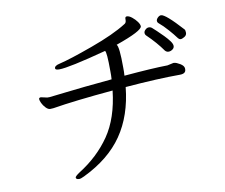

<svg xmlns="http://www.w3.org/2000/svg" viewBox="-84 -837 1168 996"><g transform="rotate(-10 500.0 -339.0)"><path d="M808 -524Q775 -571 726 -618Q720 -624 720 -632.5Q720 -641 728.5 -649Q737 -657 746.5 -657Q756 -657 763 -651Q770 -645 786 -630Q802 -615 818.5 -598Q835 -581 846 -566Q857 -551 857 -540Q857 -529 847 -522Q837 -515 826.5 -515Q816 -515 808 -524ZM820 -708Q843 -708 928 -614Q932 -609 932 -596Q932 -583 919.5 -575.5Q907 -568 899 -568Q891 -568 881.5 -581.5Q872 -595 847.5 -623Q823 -651 800 -670Q794 -675 794 -683Q794 -691 802.5 -699.5Q811 -708 820 -708ZM808 -446 840 -453H844Q856 -452 875 -440.5Q894 -429 895 -415V-410Q895 -387 863 -387Q748 -387 575 -373Q560 -225 489.5 -122.5Q419 -20 282 46Q264 55 254.5 55Q245 55 240 50Q238 46 238 45Q238 38 262 22Q364 -42 426.5 -133Q489 -224 505 -367Q302 -349 187 -330Q181 -329 170 -329Q159 -329 147 -341.5Q135 -354 128.5 -368Q122 -382 122 -389Q122 -396 130 -397H133L165 -390H178Q184 -390 265.5 -400Q347 -410 510 -425Q511 -436 511 -446V-468Q511 -570 502 -576Q302 -523 252 -523Q231 -523 231 -532Q231 -546 259 -552Q315 -565 436.5 -609Q558 -653 624 -695Q635 -700 635 -716V-721Q635 -733 644 -733Q656 -733 671 -721Q686 -709 696.5 -694.5Q707 -680 707 -670Q707 -646 567 -597Q580 -585 580 -476Q580 -465 580 -454Q580 -443 579 -432Q729 -445 808 -446Z"/></g></svg>

Font: LXGW Bright GB
Style: Regular
Weight: 400
Designer: Christian Thalmann (Catharsis Fonts)
Foundry: LXGW / Christian Thalmann (Catharsis Fonts) / Fontworks Inc.
Version: Version 5.510